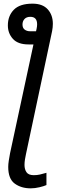

<svg xmlns="http://www.w3.org/2000/svg" viewBox="-20 -790 333 1050"><path d="M148 240Q96 240 60.5 214Q25 188 25 123Q25 108 28 88.5Q31 69 35 48L163 -547H136Q78 -547 50.5 -577.5Q23 -608 23 -651Q23 -703 55.5 -736.5Q88 -770 158 -770Q213 -770 241 -739Q269 -708 269 -660Q269 -650 268 -640.5Q267 -631 265 -620L122 53Q119 66 116.5 82Q114 98 114 112Q114 136 125 152Q136 168 165 168Q182 168 198 164.5Q214 161 234 155V222Q221 228 196 234Q171 240 148 240ZM145 -619H177L180 -632Q183 -646 183 -657Q183 -698 146 -698Q125 -698 114 -686Q103 -674 103 -656Q103 -637 115 -628Q127 -619 145 -619Z"/></svg>

Font: Manna Sans
Style: Italic
Weight: 400
Italic angle: -12°
Designer: Monotype Design Team
Foundry: Monotype Imaging Inc.
Version: Version 2.001.1; ttfautohint (v1.8.2)